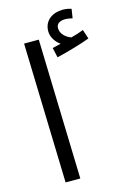

<svg xmlns="http://www.w3.org/2000/svg" viewBox="-122 -862 613 920"><g transform="rotate(-15 184.5 -401.5)"><path d="M203 -589C253 -601 324 -621 369 -638L354 -684C337 -677 316 -670 292 -664C270 -671 241 -692 241 -723C241 -744 257 -756 285 -756C298 -756 309 -753 321 -751L328 -796C314 -801 298 -803 285 -803C236 -803 192 -775 192 -721C192 -691 211 -664 234 -648C222 -645 210 -642 192 -638ZM85 0H158L138 -694H65Z"/></g></svg>

Font: Noto Sans Arabic UI XCn
Style: Regular
Weight: 400
Width: 2
Designer: Monotype Design Team, Nadine Chahine and Nizar Qandah
Foundry: Monotype Imaging Inc.
Version: Version 2.010